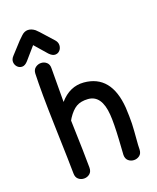

<svg xmlns="http://www.w3.org/2000/svg" viewBox="-201 -1030 921 1128"><g transform="rotate(-20 260.0 -465.5)"><path d="M490 -48Q490 -71 494 -116Q498 -161 500 -206Q501 -249 498 -307Q482 -516 316 -530Q230 -537 166 -463Q166 -645 167 -672Q168 -697 153.5 -710Q139 -723 119.5 -723.5Q100 -724 84 -712Q68 -700 67 -676Q63 -559 69 -360Q77 -95 77 -49Q77 -24 92 -11.5Q107 1 127 1Q147 1 162 -11.5Q177 -24 177 -49Q177 -129 170 -345Q176 -356 178 -359Q205 -400 233.5 -416.5Q262 -433 306 -430Q389 -424 398 -299Q402 -246 396 -144Q390 -51 390 -50Q390 -26 404.5 -13.5Q419 -1 438.5 -0.5Q458 0 473.5 -11.5Q489 -23 490 -48ZM45 -761 112 -838Q164 -778 179 -761Q198 -741 215.5 -741Q233 -741 244.5 -753.5Q256 -766 257 -784.5Q258 -803 244 -819Q218 -847 192 -877Q175 -897 156 -915Q134 -932 112 -932Q91 -932 73 -915Q63 -906 48 -891L-18 -819Q-34 -802 -33 -784Q-32 -766 -20 -753.5Q-8 -741 9.5 -741Q27 -741 45 -761Z"/></g></svg>

Font: Balsamiq Sans
Style: Regular
Weight: 400
Designer: Michael Angeles
Foundry: Balsamiq SRL
Version: Version 1.020; ttfautohint (v1.8.4.7-5d5b);gftools[0.9.26]